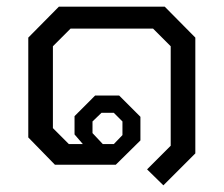

<svg xmlns="http://www.w3.org/2000/svg" viewBox="-20 -495 672 577"><path d="M422 14 493 -57V-356L440 -409H192L139 -356V-110L187 -62H229L204 -91V-146L266 -208H338L402 -144V-73L328 0H145L65 -82V-382L157 -475H475L567 -382V-34L471 62ZM322 -62 348 -89V-130L322 -156H285L258 -130V-95L289 -62Z"/></svg>

Font: Chakra Petch
Style: Regular
Weight: 400
Designer: Katatrad Aksorn Co.,Ltd.
Foundry: Cadson Demak Co.,Ltd.
Version: Version 1.000; ttfautohint (v1.6)